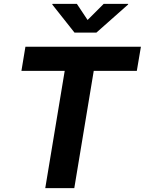

<svg xmlns="http://www.w3.org/2000/svg" viewBox="-20 -968 745 988"><path d="M90.3 -603.5 110.8 -727.5H705.1L684.1 -603.5H462.4L362.3 0H212.9L313 -603.5ZM375.5 -948.2 430.7 -865.2 513.7 -948.2H639.6L639.2 -944.8L476.1 -800.3H363.3L249 -944.8L250 -948.2Z"/></svg>

Font: Inter 16pt
Style: Bold Italic
Weight: 700
Italic angle: -9.3988°
Version: Version 4.001;git-66647c0bb